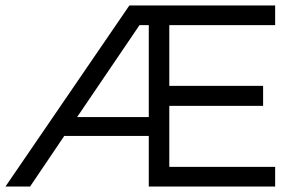

<svg xmlns="http://www.w3.org/2000/svg" viewBox="-23 -682 1065 702"><path d="M983 -662V-590H596V-368H939V-295H596V-72H983V0H521V-185H212L87 0H-3L450 -662ZM521 -590H487L259 -254H521Z"/></svg>

Font: Questrial
Style: Regular
Weight: 400
Designer: Joe Prince
Foundry: Joe Prince
Version: Version 1.002